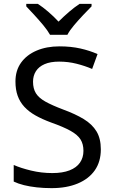

<svg xmlns="http://www.w3.org/2000/svg" viewBox="-20 -1015 589 994"><path d="M502 -242Q502 -178 471 -133.5Q440 -89 382.5 -65Q325 -41 247 -41Q207 -41 170.5 -45Q134 -49 104 -56.5Q74 -64 51 -75V-161Q87 -145 140.5 -132Q194 -119 251 -119Q304 -119 340 -133Q376 -147 394 -173Q412 -199 412 -234Q412 -269 397 -293Q382 -317 345.5 -337.5Q309 -358 244 -381Q198 -398 163.5 -417.5Q129 -437 106 -462Q83 -487 71.5 -519Q60 -551 60 -593Q60 -650 89 -690.5Q118 -731 169.5 -753Q221 -775 288 -775Q347 -775 396 -764Q445 -753 485 -735L457 -658Q420 -674 376.5 -685Q333 -696 286 -696Q241 -696 211 -683Q181 -670 166 -646.5Q151 -623 151 -592Q151 -556 166 -532Q181 -508 215 -489Q249 -470 307 -448Q370 -425 413.5 -398.5Q457 -372 479.5 -335Q502 -298 502 -242ZM239 -835Q226 -858 204 -884.5Q182 -911 158 -937Q134 -963 116 -982V-995H176Q202 -978 230 -954Q258 -930 283 -903Q310 -930 338 -954Q366 -978 392 -995H454V-982Q435 -963 410.5 -937Q386 -911 363.5 -884.5Q341 -858 329 -835Z"/></svg>

Font: Noto Sans Tamil UI
Style: Regular
Weight: 400
Designer: Jelle Bosma - Monotype Design Team
Foundry: Monotype Imaging Inc.
Version: Version 2.004